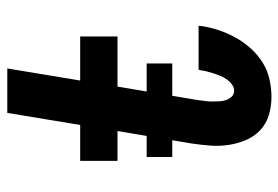

<svg xmlns="http://www.w3.org/2000/svg" viewBox="-142 -634 783 540"><g transform="rotate(-90 250.0 -363.5)"><path d="M248 8Q221 8 196.5 0.5Q172 -7 154.5 -23.5Q137 -40 127 -63Q117 -86 113 -112Q109 -138 111 -164Q113 -190 117 -217L152 -425H68V-530H169L203 -735H328L294 -530H418V-425H277L239 -199Q238 -189 236.5 -179Q235 -169 235 -159Q235 -149 235.5 -139Q236 -129 239 -120Q242 -111 248.5 -104Q255 -97 265 -97Q275 -97 283.5 -103.5Q292 -110 297.5 -118Q303 -126 307 -135.5Q311 -145 314 -154.5Q317 -164 319.5 -173.5Q322 -183 323 -192Q324 -193 324 -194.5Q324 -196 324 -197H448Q448 -195 447.5 -192.5Q447 -190 447 -187Q443 -162 435 -138.5Q427 -115 414.5 -92.5Q402 -70 384 -50Q366 -30 344 -16.5Q322 -3 297 2.5Q272 8 248 8ZM79 -271V-343H342V-271Z"/></g></svg>

Font: Iosevka Curly Slab XBdObl
Style: Regular
Weight: 800
Italic angle: -9°
Monospace: yes
Designer: Belleve Invis
Foundry: Belleve Invis
Version: Version 11.1.0; ttfautohint (v1.8.3)